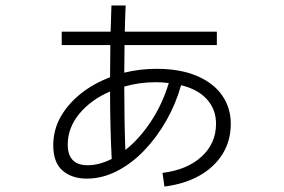

<svg xmlns="http://www.w3.org/2000/svg" viewBox="-20 -642 1040 703"><path d="M206 -477V-526H385Q386 -575 388 -622H440Q438 -576 437 -526H774V-477H436Q435 -427 435 -376Q493 -390 553 -390Q640 -390 701 -364Q762 -338 793.5 -292.5Q825 -247 825 -189Q825 -126 794.5 -77.5Q764 -29 709.5 1.5Q655 32 582 41L575 -9Q665 -20 718 -68.5Q771 -117 771 -189Q771 -241 738 -278Q705 -315 643 -330Q624 -262 589 -200.5Q554 -139 508 -91Q462 -43 408 -15.5Q354 12 298 12Q243 12 209 -17.5Q175 -47 175 -110Q175 -167 202.5 -215Q230 -263 277 -300Q324 -337 383 -359Q383 -418 384 -477ZM550 -341Q490 -341 435 -325Q435 -264 436 -204.5Q437 -145 439 -93Q489 -132 531.5 -195.5Q574 -259 598 -338Q575 -341 550 -341ZM228 -113Q228 -37 301 -37Q343 -37 389 -60Q386 -118 384.5 -180.5Q383 -243 383 -307Q313 -277 270.5 -225.5Q228 -174 228 -113Z"/></svg>

Font: Murecho Light
Style: Regular
Weight: 300
Designer: Neil Summerour
Foundry: Positype
Version: Version 1.010; ttfautohint (v1.8.3)